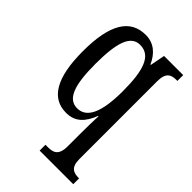

<svg xmlns="http://www.w3.org/2000/svg" viewBox="-233 -634 957 957"><g transform="rotate(45 246.0 -155.0)"><path d="M239 236H476V195H474C438 195 409 186 409 126V-423C409 -486 438 -495 472 -495H479V-536H344L329 -458H326C303 -510 264 -546 206 -546C98 -546 41 -460 41 -267C41 -75 98 10 199 10C264 10 298 -29 323 -92H326C324 -67 323 -7 323 37V122C323 186 293 195 258 195H239ZM222 -45C156 -45 130 -117 130 -266C130 -420 156 -491 221 -491C298 -491 323 -411 323 -267C323 -116 289 -45 222 -45Z"/></g></svg>

Font: Noto Serif Georgian ExtraCondensed
Style: Regular
Weight: 400
Width: 2
Designer: Monotype Design Team, Akaki Razmadze
Foundry: Google LLC
Version: Version 2.003